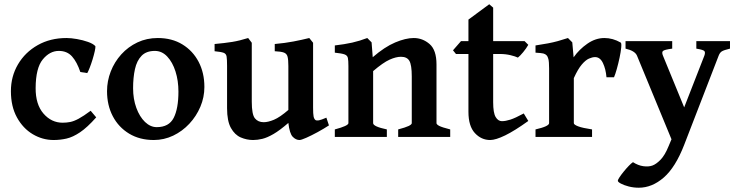

<svg xmlns="http://www.w3.org/2000/svg" viewBox="-20 -649 3486 910"><path d="M234.4 14.6Q181.6 14.6 135.3 -12.9Q88.9 -40.5 60.3 -92.5Q31.7 -144.5 31.7 -216.8Q31.7 -287.1 65.4 -344.2Q99.1 -401.4 158.7 -435.1Q218.3 -468.8 295.4 -468.8Q316.9 -468.8 344.7 -463.9Q372.6 -459 397 -450.4Q421.4 -441.9 432.1 -430.2Q433.1 -424.3 429.2 -406.5Q425.3 -388.7 418.7 -367.2Q412.1 -345.7 405 -327.6Q397.9 -309.6 393.6 -302.7L360.8 -307.6Q344.7 -355.5 321.3 -381.6Q297.9 -407.7 258.8 -407.7Q215.8 -407.7 182.6 -367.2Q149.4 -326.7 148.9 -231.9Q148.4 -154.3 186 -110.8Q223.6 -67.4 276.9 -67.4Q295.4 -67.4 312.7 -70.8Q330.1 -74.2 352.8 -86.4Q375.5 -98.6 409.7 -124L436 -92.8Q393.6 -44.9 359.4 -22Q325.2 1 295.2 7.8Q265.1 14.6 234.4 14.6Z M709 14.6Q642.1 14.6 592 -15.6Q542 -45.9 514.6 -98.1Q487.3 -150.4 487.3 -216.8Q487.3 -265.1 504.9 -310.3Q522.5 -355.5 554.9 -391.4Q587.4 -427.2 631.3 -448Q675.3 -468.8 728 -468.8Q794.9 -468.8 844.5 -438.5Q894 -408.2 921.4 -356Q948.7 -303.7 948.7 -236.8Q948.7 -188 929.7 -143.1Q910.6 -98.1 877.4 -62.5Q844.2 -26.9 800.8 -6.1Q757.3 14.6 709 14.6ZM722.7 -46.4Q780.8 -46.4 803.2 -90.3Q825.7 -134.3 825.7 -214.8Q825.7 -266.6 811.8 -310.3Q797.9 -354 772.7 -380.9Q747.6 -407.7 713.9 -407.7Q673.3 -407.7 650.9 -384.5Q628.4 -361.3 619.6 -321.3Q610.8 -281.2 610.8 -231Q610.8 -179.7 626.2 -137.7Q641.6 -95.7 667.2 -71Q692.9 -46.4 722.7 -46.4Z M1179.7 14.6Q1149.4 14.6 1121.1 2.4Q1092.8 -9.8 1074.5 -42.5Q1056.2 -75.2 1056.2 -136.2V-336.4Q1056.2 -367.7 1054 -381.1Q1051.8 -394.5 1039.6 -398.9Q1027.3 -403.3 997.1 -406.2V-440.4Q1045.9 -444.8 1080.8 -450.4Q1115.7 -456.1 1156.2 -468.8L1173.3 -446.3V-167Q1173.3 -106.4 1188.2 -88.1Q1203.1 -69.8 1230 -69.8Q1250.5 -69.8 1278.6 -81.5Q1306.6 -93.3 1346.7 -127.9V-336.4Q1346.7 -365.7 1343 -380.1Q1339.4 -394.5 1325.9 -399.7Q1312.5 -404.8 1282.2 -406.2V-440.4Q1331.1 -444.8 1370.8 -452.4Q1410.6 -460 1445.8 -468.8L1463.9 -446.3V-138.7Q1463.9 -108.9 1466.3 -96.9Q1468.8 -85 1475.1 -80.1Q1481 -76.7 1491.5 -78.6Q1502 -80.6 1526.9 -91.3L1539.1 -54.7Q1515.1 -39.1 1485.6 -22.9Q1456.1 -6.8 1431.9 3.9Q1407.7 14.6 1399.4 14.6Q1382.3 14.6 1367.4 -0.7Q1352.5 -16.1 1346.7 -66.4Q1306.2 -31.2 1276.4 -13.9Q1246.6 3.4 1223.6 9Q1200.7 14.6 1179.7 14.6Z M1566.9 0V-35.6Q1631.3 -52.7 1631.3 -65.4V-336.4Q1631.3 -361.8 1628.9 -374Q1626.5 -386.2 1613.3 -391.1Q1600.1 -396 1566.9 -399.4V-433.6Q1613.3 -439 1649.2 -447Q1685.1 -455.1 1720.7 -468.8L1741.2 -448.2L1746.6 -377.9Q1803.2 -426.8 1853 -447.8Q1902.8 -468.8 1940.9 -468.8Q1982.9 -468.8 2015.9 -440.4Q2048.8 -412.1 2048.8 -343.8V-65.4Q2048.8 -59.1 2062 -52.2Q2075.2 -45.4 2113.8 -35.6V0H1867.2V-35.6Q1902.3 -44.9 1917 -52Q1931.6 -59.1 1931.6 -65.4V-287.1Q1931.6 -340.8 1920.4 -360.4Q1909.2 -379.9 1880.4 -379.9Q1856.9 -379.9 1826.4 -366.2Q1795.9 -352.5 1748.5 -312V-65.4Q1748.5 -49.3 1813.5 -35.6V0Z M2303.2 14.6Q2261.2 14.6 2230.7 -18.3Q2200.2 -51.3 2200.2 -119.1V-393.1H2141.1L2127 -410.6L2165 -454.1H2200.2V-556.2L2298.8 -628.9L2317.4 -612.8V-454.1H2466.3L2483.9 -436.5Q2474.6 -419.9 2459.5 -401.6Q2444.3 -383.3 2434.6 -376Q2422.9 -381.8 2399.4 -387.5Q2376 -393.1 2350.1 -393.1H2317.4V-164.6Q2317.4 -114.3 2329.1 -94.5Q2340.8 -74.7 2358.9 -74.7Q2376 -74.7 2398.9 -82Q2421.9 -89.4 2462.4 -111.3L2483.9 -75.7Q2419.4 -29.3 2374.3 -7.3Q2329.1 14.6 2303.2 14.6Z M2518.1 0V-35.6Q2582.5 -50.3 2582.5 -65.4V-324.2Q2582.5 -356.4 2579.1 -369.1Q2575.7 -381.8 2571.3 -386.2Q2564.9 -393.1 2555.2 -395.5Q2545.4 -397.9 2518.1 -399.4V-433.6Q2553.7 -439 2577.9 -443.6Q2602.1 -448.2 2623.5 -454.1Q2645 -460 2671.9 -468.8L2692.4 -448.2L2698.7 -377.4Q2725.1 -415 2763.9 -441.9Q2802.7 -468.8 2844.7 -468.8Q2884.3 -468.8 2921.9 -447.3Q2926.3 -444.3 2924.3 -423.8Q2922.4 -403.3 2916.5 -375.5Q2910.6 -347.7 2903.3 -321.8Q2896 -295.9 2890.1 -282.7H2854.5Q2851.1 -322.3 2837.6 -350.3Q2824.2 -378.4 2800.3 -378.4Q2787.6 -378.4 2771.5 -371.3Q2755.4 -364.3 2737.3 -343Q2719.2 -321.8 2699.7 -278.8V-65.4Q2699.7 -58.1 2720 -50.3Q2740.2 -42.5 2786.1 -35.6V0Z M3007.8 240.7Q2982.9 240.7 2960.2 234.9Q2937.5 229 2922.9 221.2Q2908.2 213.4 2908.2 207.5Q2908.2 203.1 2916.3 190.9Q2924.3 178.7 2936.3 164.1Q2948.2 149.4 2960.2 137Q2972.2 124.5 2980 119.6Q3004.4 135.3 3029.1 138.7Q3053.7 142.1 3071.8 135.7Q3089.8 129.4 3110.6 108.2Q3131.3 86.9 3148.4 44.9L3162.6 11.2L2999 -385.3Q2989.3 -408.2 2944.8 -418.5V-454.1H3166V-418.5Q3128.4 -413.6 3122.1 -407.2Q3115.7 -400.9 3122.1 -385.3L3222.7 -140.1L3318.4 -385.3Q3323.7 -399.9 3318.8 -406.5Q3314 -413.1 3280.3 -418.5V-454.1H3439.9V-418.5Q3410.6 -411.6 3401.1 -405.5Q3391.6 -399.4 3386.2 -385.3L3223.1 36.6Q3181.6 144 3126 192.4Q3070.3 240.7 3007.8 240.7Z"/></svg>

Font: David Libre
Style: Bold
Weight: 700
Designer: Ismar David, J. Victor Gaultney, Annie Olsen and Meir Sadan
Foundry: Monotype Imaging Inc. & SIL International
Version: Version 1.100; ttfautohint (v1.8.4.7-5d5b)